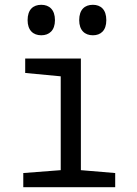

<svg xmlns="http://www.w3.org/2000/svg" viewBox="-20 -780 570 800"><path d="M152 -633C185 -633 209 -653 209 -696C209 -740 185 -760 152 -760C118 -760 95 -740 95 -696C95 -654 118 -633 152 -633ZM367 -633C400 -633 423 -653 423 -696C423 -740 400 -760 367 -760C333 -760 310 -740 310 -696C310 -654 333 -633 367 -633ZM77 0H460V-59L317 -71V-536H85V-476L233 -462V-71L77 -59Z"/></svg>

Font: Noto Sans Mono Condensed
Style: Regular
Weight: 400
Width: 3
Designer: Monotype Design Team
Foundry: Monotype Imaging Inc.
Version: Version 2.014